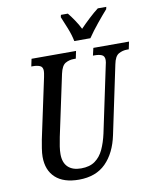

<svg xmlns="http://www.w3.org/2000/svg" viewBox="-100 -1006 882 1092"><g transform="rotate(-10 341.5 -460.5)"><path d="M267 10Q179 10 132 -33Q85 -76 85 -154Q85 -173 89.5 -203Q94 -233 98 -252L172 -599Q177 -624 177 -634Q177 -657 161 -664Q145 -671 121 -671H111L120 -714H377L368 -671H357Q330 -671 308 -658.5Q286 -646 276 -600L201 -248Q195 -219 191.5 -195Q188 -171 188 -151Q188 -102 214.5 -76.5Q241 -51 290 -51Q340 -51 371 -73.5Q402 -96 420 -135Q438 -174 449 -224L529 -603Q534 -622 534 -634Q534 -657 518 -664Q502 -671 477 -671H467L477 -714H683L674 -671H664Q638 -671 615.5 -658.5Q593 -646 584 -600L501 -206Q480 -105 422.5 -47.5Q365 10 267 10ZM377 -771Q370 -807 353.5 -848.5Q337 -890 325 -918L328 -931H368Q383 -913 402 -885Q421 -857 433 -832Q457 -857 487 -885Q517 -913 541 -931H590L587 -918Q562 -890 528.5 -849Q495 -808 470 -771Z"/></g></svg>

Font: Noto Serif ExtraCondensed Medium
Style: Italic
Weight: 500
Width: 2
Italic angle: -12°
Designer: Monotype Design Team
Foundry: Monotype Imaging Inc.
Version: Version 2.013; ttfautohint (v1.8.4.7-5d5b)